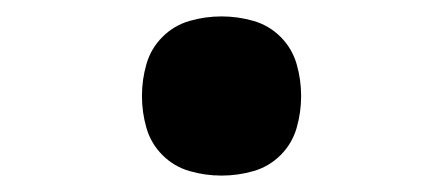

<svg xmlns="http://www.w3.org/2000/svg" viewBox="-20 -457 540 234"><path d="M250 -243Q230 -243 211 -248.5Q192 -254 178 -268Q164 -282 158.5 -301Q153 -320 153 -340Q153 -360 158.5 -379Q164 -398 178 -412Q192 -426 211 -431.5Q230 -437 250 -437Q270 -437 289 -431.5Q308 -426 322 -412Q336 -398 341.5 -379Q347 -360 347 -340Q347 -320 341.5 -301Q336 -282 322 -268Q308 -254 289 -248.5Q270 -243 250 -243Z"/></svg>

Font: Iosevka Custom
Style: Bold
Weight: 700
Monospace: yes
Designer: Belleve Invis
Foundry: Belleve Invis
Version: Version 30.3.3; ttfautohint (v1.8.3)